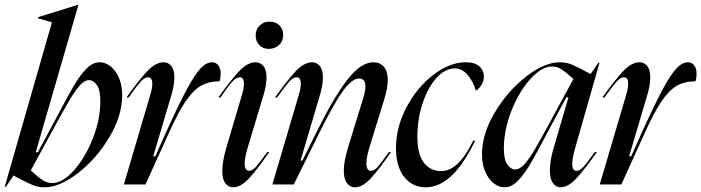

<svg xmlns="http://www.w3.org/2000/svg" viewBox="-32 -785 2984 817"><path d="M189 -690 130 -707V-712L301 -765H302L120 -137H129L179 -230L211 -290Q257 -378 283.5 -422.5Q310 -467 336.5 -493.5Q363 -520 392 -520Q416 -520 438 -503Q460 -486 474 -454Q488 -422 488 -380Q488 -293 433.5 -201.5Q379 -110 300.5 -49Q222 12 157 12Q131 12 108.5 3Q86 -6 46 -27L26 -38L-7 10H-12ZM191 -6Q234 -6 282 -59.5Q330 -113 362.5 -194.5Q395 -276 395 -355Q395 -401 380.5 -422.5Q366 -444 346 -444Q328 -444 308.5 -422.5Q289 -401 263 -357.5Q237 -314 189 -225L99 -60Q129 -32 148.5 -19Q168 -6 191 -6Z M616 -429Q616 -456 598 -456Q583 -456 566 -437Q549 -418 515 -370H506Q558 -443 594 -481.5Q630 -520 664 -520Q684 -520 697 -504Q710 -488 710 -455Q710 -422 696 -376L620 -120H629L675 -223Q729 -342 763 -405Q797 -468 821.5 -494Q846 -520 870 -520Q887 -520 897 -507Q907 -494 907 -472Q907 -452 902 -439Q856 -439 823 -420Q790 -401 758 -354Q726 -307 686 -218L587 0H495L608 -383Q616 -410 616 -429Z M1055 -520Q1076 -520 1089 -504Q1102 -488 1102 -455Q1102 -421 1088 -376L1022 -157Q1009 -112 1009 -89Q1009 -58 1029 -58Q1042 -58 1057.5 -75.5Q1073 -93 1105 -138H1114Q1065 -67 1029 -27.5Q993 12 960 12Q940 12 927 -5Q914 -22 914 -58Q914 -98 931 -156L998 -383Q1006 -410 1006 -429Q1006 -456 989 -456Q973 -456 955.5 -436.5Q938 -417 906 -370H897Q949 -443 985 -481.5Q1021 -520 1055 -520ZM1056 -634Q1056 -660 1073 -676.5Q1090 -693 1116 -693Q1141 -693 1157 -677Q1173 -661 1173 -636Q1173 -610 1155.5 -593.5Q1138 -577 1111 -577Q1087 -577 1071.5 -593Q1056 -609 1056 -634Z M1248 -429Q1248 -456 1230 -456Q1215 -456 1198 -437Q1181 -418 1147 -370H1138Q1190 -443 1226 -481.5Q1262 -520 1296 -520Q1316 -520 1329 -504Q1342 -488 1342 -455Q1342 -422 1328 -376L1247 -102H1255L1315 -223Q1387 -369 1445 -444.5Q1503 -520 1557 -520Q1584 -520 1601 -501.5Q1618 -483 1618 -445Q1618 -410 1602 -359L1540 -157Q1527 -117 1527 -89Q1527 -73 1532.5 -65.5Q1538 -58 1546 -58Q1560 -58 1574 -73.5Q1588 -89 1623 -138H1632Q1583 -67 1547 -27.5Q1511 12 1478 12Q1458 12 1444.5 -5.5Q1431 -23 1431 -59Q1431 -97 1448 -154L1514 -369Q1523 -399 1523 -417Q1523 -451 1496 -451Q1466 -451 1427 -397.5Q1388 -344 1325 -216L1218 0H1127L1240 -383Q1248 -410 1248 -429Z M1950 -520Q1988 -520 2007.5 -503Q2027 -486 2027 -459Q2027 -439 2016.5 -423Q2006 -407 1993 -399Q1980 -442 1956.5 -468Q1933 -494 1903 -494Q1862 -494 1825 -453Q1788 -412 1766 -344.5Q1744 -277 1744 -203Q1744 -129 1771.5 -93Q1799 -57 1845 -57Q1881 -57 1914 -87Q1947 -117 1982 -187H1990Q1895 12 1780 12Q1723 12 1688 -32Q1653 -76 1653 -155Q1653 -244 1698 -329Q1743 -414 1812.5 -467Q1882 -520 1950 -520Z M2318 -283 2408 -449Q2377 -477 2358 -489.5Q2339 -502 2317 -502Q2273 -502 2225 -449Q2177 -396 2144.5 -314Q2112 -232 2112 -153Q2112 -107 2126.5 -85.5Q2141 -64 2161 -64Q2179 -64 2199 -85.5Q2219 -107 2244.5 -150.5Q2270 -194 2318 -283ZM2350 -520Q2379 -520 2404.5 -509Q2430 -498 2481 -470L2514 -518H2519L2416 -157Q2403 -111 2403 -88Q2403 -58 2422 -58Q2435 -58 2450.5 -75Q2466 -92 2499 -138H2508Q2459 -68 2422.5 -28Q2386 12 2354 12Q2334 12 2321 -5.5Q2308 -23 2308 -60Q2308 -103 2324 -156L2387 -371H2378L2328 -278L2296 -218Q2250 -130 2223.5 -85.5Q2197 -41 2170.5 -14.5Q2144 12 2115 12Q2091 12 2069 -5Q2047 -22 2033 -54Q2019 -86 2019 -129Q2019 -215 2073.5 -306.5Q2128 -398 2206.5 -459Q2285 -520 2350 -520Z M2641 -429Q2641 -456 2623 -456Q2608 -456 2591 -437Q2574 -418 2540 -370H2531Q2583 -443 2619 -481.5Q2655 -520 2689 -520Q2709 -520 2722 -504Q2735 -488 2735 -455Q2735 -422 2721 -376L2645 -120H2654L2700 -223Q2754 -342 2788 -405Q2822 -468 2846.5 -494Q2871 -520 2895 -520Q2912 -520 2922 -507Q2932 -494 2932 -472Q2932 -452 2927 -439Q2881 -439 2848 -420Q2815 -401 2783 -354Q2751 -307 2711 -218L2612 0H2520L2633 -383Q2641 -410 2641 -429Z"/></svg>

Font: Nyght Serif Italic
Style: Regular
Weight: 400
Italic angle: -16°
Designer: Maksym Kobuzan
Version: Version 0.410